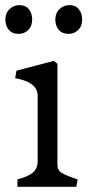

<svg xmlns="http://www.w3.org/2000/svg" viewBox="-28 -714 336 734"><path d="M116 -99.5V-346.5Q116 -363 108.5 -375.6Q101 -388.2 82.9 -398.4Q64.8 -408.5 30 -415.2L34.8 -443.8L177.5 -481.2L191.5 -470.2V-84.5Q191.5 -63.2 207.8 -53.2Q224 -43.2 266 -29L269 -28.2L263.5 0H38.5V-28.2Q79.5 -38.8 97.8 -54.2Q116 -69.8 116 -99.5ZM286 -639.5Q286 -663.2 273.2 -678.9Q260.5 -694.5 237.5 -694.5Q215.5 -694.5 199.5 -679.2Q183.5 -664 183.5 -639.5Q183.5 -615.8 196.6 -600.1Q209.8 -584.5 234.2 -584.5Q255.5 -584.5 270.8 -599.2Q286 -614 286 -639.5ZM95 -639.5Q95 -663.2 82.2 -678.9Q69.5 -694.5 46.5 -694.5Q24.5 -694.5 8.5 -679.2Q-7.5 -664 -7.5 -639.5Q-7.5 -615.8 5.6 -600.1Q18.8 -584.5 43.2 -584.5Q64.5 -584.5 79.8 -599.2Q95 -614 95 -639.5Z"/></svg>

Font: TMT Limkin
Style: Regular
Weight: 400
Designer: Gabriel Drozdov
Version: Version 1.000;Glyphs 3.1.2 (3151)